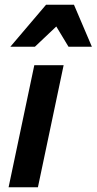

<svg xmlns="http://www.w3.org/2000/svg" viewBox="-20 -786 406 806"><path d="M16.1 0 124 -512.2H247.1L139.2 0ZM267.6 -589.8 216.3 -674.8 126.5 -589.8H23.4L173.3 -766.1H290.5L365.7 -589.8Z"/></svg>

Font: Lorenzo Sans
Style: Bold Italic
Weight: 700
Italic angle: -12°
Foundry: Intel Corporation
Version: Version 1.00; ttfautohint (v1.5)